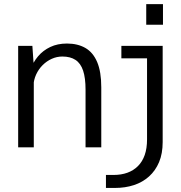

<svg xmlns="http://www.w3.org/2000/svg" viewBox="-20 -726 890 946"><path d="M69.5 0V-500H139.5L146.5 -399V0ZM401.5 0V-284Q401.5 -342 389.5 -378Q377.5 -414 352 -430.8Q326.5 -447.5 287.5 -447.5Q260 -447.5 235 -436.2Q210 -425 190 -405Q170 -385 158 -358.8Q146 -332.5 144.5 -302L118 -308Q118 -347 130.5 -383.2Q143 -419.5 167.5 -448.5Q192 -477.5 227.8 -494.5Q263.5 -511.5 310 -511.5Q362.5 -511.5 400.5 -489.8Q438.5 -468 458.8 -420.2Q479 -372.5 479 -295.5V0ZM502 200V136H539Q577.5 136 607.8 125Q638 114 659.8 92.2Q681.5 70.5 693 37.8Q704.5 5 704.5 -39V-438.5H578V-500H781.5V-26Q781.5 30.5 763.8 72.8Q746 115 714.2 143.5Q682.5 172 639.8 186Q597 200 547 200ZM700.5 -705.5H783V-604H700.5Z"/></svg>

Font: Trispace Thin Light
Style: Regular
Weight: 300
Version: Version 1.210